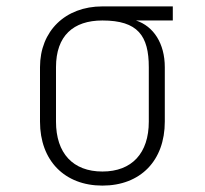

<svg xmlns="http://www.w3.org/2000/svg" viewBox="-20 -570 640 600"><path d="M300 10C419 10 495 -68 495 -190V-360C495 -434 460 -488 405 -506H520V-550H300C184 -550 105 -473 105 -360V-190C105 -68 182 10 300 10ZM300 -34C208 -34 155 -91 155 -190V-360C155 -458 209 -506 300 -506C411 -506 445 -458 445 -360V-190C445 -91 392 -34 300 -34Z"/></svg>

Font: JetBrains Mono Thin
Style: Regular
Weight: 100
Monospace: yes
Designer: Philipp Nurullin, Konstantin Bulenkov
Foundry: JetBrains
Version: Version 2.305